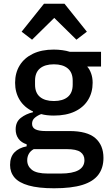

<svg xmlns="http://www.w3.org/2000/svg" viewBox="-20 -798 584 1030"><path d="M535 49Q535 103 507.5 139.5Q480 176 422 194Q364 212 270 212Q186 212 133.5 197Q81 182 57.5 154Q34 126 34 87Q34 44 57.5 19.5Q81 -5 123 -13V-24Q94 -33 79 -54Q64 -75 64 -104Q64 -144 91.5 -165.5Q119 -187 157 -196V-200Q110 -222 85.5 -262Q61 -302 61 -354Q61 -407 85.5 -447Q110 -487 156.5 -509.5Q203 -532 268 -532Q291 -532 313.5 -529Q336 -526 355 -520H522V-441H449V-439Q460 -428 468.5 -405Q477 -382 477 -354Q477 -302 452.5 -262Q428 -222 381.5 -200Q335 -178 269 -178Q250 -178 232.5 -180Q215 -182 201 -186Q182 -179 167 -166.5Q152 -154 152 -134Q152 -113 170.5 -104Q189 -95 224 -95H352Q448 -95 491.5 -57Q535 -19 535 49ZM269 -256Q317 -256 343.5 -278Q370 -300 370 -344V-365Q370 -409 343.5 -431Q317 -453 269 -453Q221 -453 194.5 -431Q168 -409 168 -365V-344Q168 -300 194.5 -278Q221 -256 269 -256ZM433 61Q433 33 411.5 17.5Q390 2 337 2H161Q143 12 134.5 27.5Q126 43 126 62Q126 93 151 113Q176 133 237 133H305Q369 133 401 115Q433 97 433 61ZM216 -778H326L446 -628L390 -585L271 -702L152 -585L96 -628Z"/></svg>

Font: IBM Plex Sans Medium
Style: Regular
Weight: 500
Designer: Mike Abbink, Paul van der Laan, Pieter van Rosmalen
Foundry: Bold Monday
Version: Version 3.201